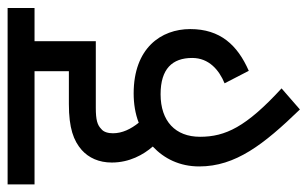

<svg xmlns="http://www.w3.org/2000/svg" viewBox="-168 -494 789 492"><g transform="rotate(-90 226.0 -247.5)"><path d="M259 -66 291 -4C357 -33 398 -77 398 -154C398 -229 349 -299 233 -299C207 -299 181 -295 158 -286C142 -306 131 -328 131 -352C131 -364 134 -376 142 -382C152 -392 165 -396 196 -396H367V-553H452V-622H0V-553H290V-465H206C144 -465 112 -453 88 -432C68 -414 56 -388 56 -355C56 -310 76 -274 97 -250C66 -221 46 -181 46 -131C46 -38 102 34 192 127L246 80C147 -11 122 -64 122 -129C122 -192 162 -230 231 -230C296 -230 324 -200 324 -149C324 -106 293 -80 259 -66Z"/></g></svg>

Font: Noto Sans Condensed
Style: Regular
Weight: 400
Width: 3
Designer: Monotype Design Team
Foundry: Monotype Imaging Inc.
Version: Version 2.013